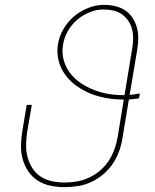

<svg xmlns="http://www.w3.org/2000/svg" viewBox="-20 -763 640 791"><path d="M246 8Q216 8 187.5 2Q159 -4 135.5 -19Q112 -34 96.5 -57Q81 -80 73.5 -107Q66 -134 66.5 -164Q67 -194 72 -223L90 -331H111L92 -220Q88 -194 87.5 -167Q87 -140 93.5 -115.5Q100 -91 113.5 -70Q127 -49 147.5 -35.5Q168 -22 194 -16.5Q220 -11 247 -11Q272 -11 297.5 -15.5Q323 -20 347.5 -31.5Q372 -43 393 -61Q414 -79 428.5 -101.5Q443 -124 452 -149.5Q461 -175 465 -200L490 -353H487Q452 -353 418 -359Q384 -365 353 -377.5Q322 -390 295.5 -409Q269 -428 249.5 -454Q230 -480 221.5 -513Q213 -546 219 -582Q224 -613 241.5 -643.5Q259 -674 285.5 -696Q312 -718 344 -730.5Q376 -743 407 -743Q431 -743 453.5 -738Q476 -733 494.5 -721Q513 -709 525.5 -690Q538 -671 544 -649.5Q550 -628 549.5 -604Q549 -580 545 -556L514 -372Q524 -373 535 -374.5Q546 -376 556 -378L553 -358Q543 -356 532 -355Q521 -354 511 -353L485 -197Q481 -169 471.5 -142Q462 -115 446 -90.5Q430 -66 406.5 -46Q383 -26 356.5 -13.5Q330 -1 301.5 3.5Q273 8 246 8ZM487 -371H493L524 -559Q528 -580 528.5 -600.5Q529 -621 524.5 -640.5Q520 -660 509 -676.5Q498 -693 482.5 -704Q467 -715 447.5 -719.5Q428 -724 407 -724Q379 -724 350.5 -713Q322 -702 298.5 -682Q275 -662 259.5 -635Q244 -608 240 -580Q234 -547 242 -517Q250 -487 268 -463Q286 -439 311 -422Q336 -405 364.5 -393.5Q393 -382 424 -376.5Q455 -371 487 -371Z"/></svg>

Font: Iosevka Thin Extended Oblique
Style: Regular
Weight: 100
Width: 7
Italic angle: -9°
Monospace: yes
Designer: Belleve Invis
Foundry: Belleve Invis
Version: Version 32.5.0; ttfautohint (v1.8.4)